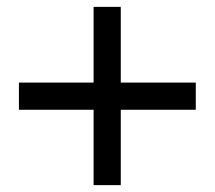

<svg xmlns="http://www.w3.org/2000/svg" viewBox="-20 -601 624 558"><path d="M35 -282H252V-63H331V-282H549V-361H331V-581H252V-361H35Z"/></svg>

Font: Hibana 45 SubMedium
Style: Regular
Weight: 500
Width: 6
Designer: pygmalion
Foundry: ybstudio
Version: Version 2021.007;FEAKit 1.0